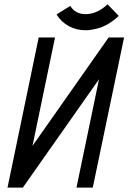

<svg xmlns="http://www.w3.org/2000/svg" viewBox="-20 -854 585 874"><path d="M369.1 -716.3Q327.1 -716.3 292.7 -735.4Q258.3 -754.4 237.3 -788.1L299.8 -827.1Q323.2 -789.6 369.1 -789.6Q421.9 -789.6 469.7 -834.5L520.5 -781.7Q497.1 -759.3 471.7 -744.6Q446.3 -730 424.6 -724.6Q402.8 -719.2 391.1 -717.8Q379.4 -716.3 369.1 -716.3ZM14.2 0 156.2 -683.6H230.5L127.9 -189.9L474.6 -683.6H544.9L402.3 0H328.1L430.7 -493.2L84 0Z"/></svg>

Font: Anka/Coder Condensed
Style: Italic
Weight: 400
Width: 4
Italic angle: -12°
Monospace: yes
Version: Version 001.100